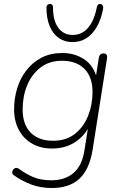

<svg xmlns="http://www.w3.org/2000/svg" viewBox="-20 -759 610 967"><path d="M241 188Q184 188 136.5 170Q89 152 49 123Q43 119 42 113Q41 107 43.5 101Q46 95 50.5 91Q55 87 61.5 86.5Q68 86 75 91Q113 119 150.5 134Q188 149 239 149Q307 149 350 112.5Q393 76 405 0L426 -133L434 -132Q409 -77 359.5 -44Q310 -11 242 -11Q185 -11 142 -35.5Q99 -60 75 -104.5Q51 -149 51 -208Q51 -263 66.5 -314Q82 -365 113 -405Q144 -445 189 -468.5Q234 -492 294 -492Q356 -492 404 -460.5Q452 -429 469 -362H461L478 -469Q480 -480 486 -485Q492 -490 502 -490Q512 -490 516.5 -483.5Q521 -477 519 -465L446 -2Q430 95 379.5 141.5Q329 188 241 188ZM248 -50Q313 -50 357 -84.5Q401 -119 423.5 -175Q446 -231 446 -296Q446 -371 405.5 -412Q365 -453 292 -453Q228 -453 183.5 -418.5Q139 -384 116.5 -328.5Q94 -273 94 -208Q94 -132 134.5 -91Q175 -50 248 -50ZM345 -547Q305 -547 275.5 -568Q246 -589 230 -628Q214 -667 214 -721Q214 -729 218 -733.5Q222 -738 229 -739Q237 -740 242 -735.5Q247 -731 247 -722Q247 -655 273.5 -619Q300 -583 346 -583Q393 -583 424 -619.5Q455 -656 468 -724Q470 -732 474.5 -736Q479 -740 486 -739Q494 -738 497.5 -731Q501 -724 499 -713Q489 -661 467.5 -623.5Q446 -586 415 -566.5Q384 -547 345 -547Z"/></svg>

Font: Nunito ExtraLight ExtraLight
Style: Italic
Weight: 250
Italic angle: -9°
Version: Version 3.602